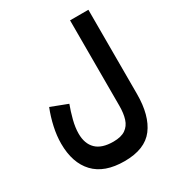

<svg xmlns="http://www.w3.org/2000/svg" viewBox="-214 -817 1098 1192"><g transform="rotate(-30 334.5 -221.5)"><path d="M602.1 -81.1Q602.1 73.2 538.1 157.7Q474.1 242.2 328.1 242.2Q184.6 242.2 112.3 165.5Q40 88.9 40 -48.8Q40 -105.5 53.5 -166.5Q66.9 -227.5 89.4 -283.7L208 -238.3Q191.4 -194.3 178.2 -143.1Q165 -91.8 165 -48.3Q165 23.9 205.3 63.2Q245.6 102.5 328.1 102.5Q383.8 102.5 414.8 81.3Q445.8 60.1 458.3 21Q470.7 -18.1 470.7 -72.3V-684.6H602.1Z"/></g></svg>

Font: Vazirmatn UI NL ExtraBold
Style: Regular
Weight: 800
Designer: Saber Rastikerdar
Foundry: Saber Rastikerdar
Version: Version 33.003